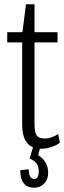

<svg xmlns="http://www.w3.org/2000/svg" viewBox="-20 -691 301 901"><path d="M174 7Q129 7 106.5 -21Q84 -49 84 -109V-530L102 -671H142V-109Q142 -70 152 -55.5Q162 -41 188 -41Q206 -41 222 -46.5Q238 -52 253 -62L261 -21Q249 -12 234.5 -6Q220 0 204.5 3.5Q189 7 174 7ZM14 -540H250V-492H14ZM140 190Q108 190 91.5 169Q75 148 75 108L115 103Q115 126 121.5 137.5Q128 149 141 149Q151 149 156.5 139.5Q162 130 162 114Q162 91 151.5 76.5Q141 62 119 53L135 0H169L159 37Q181 50 193.5 71.5Q206 93 206 120Q206 151 187 170.5Q168 190 140 190Z"/></svg>

Font: Pathway Extreme Condensed Thin
Style: Regular
Weight: 250
Width: 3
Version: Version 1.001;gftools[0.9.26]